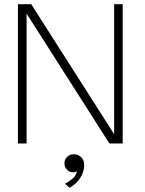

<svg xmlns="http://www.w3.org/2000/svg" viewBox="-20 -680 687 910"><path d="M104.5 -618 106 -617.5V0H65V-660H128L522 -42.5L521 -42V-660H561.5V0H498.5ZM309.5 210 288 190.5Q304.5 183 322.8 167.5Q341 152 345 132.5Q336.5 136.5 326 136.5Q309 136.5 297.2 123.8Q285.5 111 285.5 96Q285.5 75.5 298.2 63.2Q311 51 330.5 51Q350.5 51 364.8 65.2Q379 79.5 379 100.5Q379 125.5 369.2 146.8Q359.5 168 343.8 184Q328 200 309.5 210Z"/></svg>

Font: League Spartan Thin ExtraLight
Style: Regular
Weight: 250
Version: Version 2.002